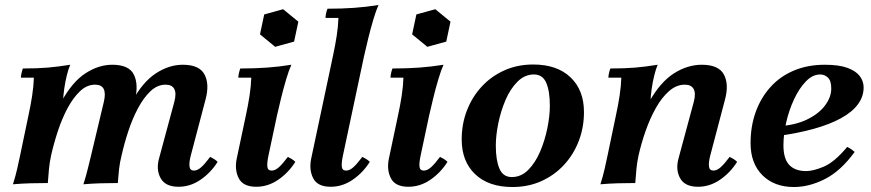

<svg xmlns="http://www.w3.org/2000/svg" viewBox="-20 -735 3498 771"><path d="M697 15Q644 15 625 -19.5Q606 -54 619 -100L680 -326Q689 -360 680 -377.5Q671 -395 645 -395Q612 -395 584.5 -369Q557 -343 534.5 -301Q512 -259 495.5 -209Q479 -159 468 -110H437Q466 -247 509.5 -326.5Q553 -406 606 -440.5Q659 -475 714 -475Q781 -475 801.5 -435.5Q822 -396 805 -334L746 -110Q739 -83 741 -66.5Q743 -50 759 -50Q773 -50 788 -63.5Q803 -77 824 -105Q832 -101 839.5 -96.5Q847 -92 854 -85Q826 -41 785 -13Q744 15 697 15ZM32 5Q43 -30 49 -57Q55 -84 61 -112L94 -270Q103 -311 109 -350Q115 -389 116 -423H64Q64 -430 66.5 -441.5Q69 -453 72 -460Q130 -460 171.5 -463.5Q213 -467 262 -475Q255 -459 248.5 -433Q242 -407 238 -379Q234 -351 233 -326L185 -110Q179 -82 176.5 -55Q174 -28 172 0Q136 0 102 1Q68 2 32 5ZM315 5Q326 -30 332.5 -57Q339 -84 346 -112L397 -326Q405 -360 396.5 -377.5Q388 -395 362 -395Q329 -395 301.5 -369Q274 -343 251.5 -301Q229 -259 212.5 -209Q196 -159 185 -110H154Q183 -247 226.5 -326.5Q270 -406 323 -440.5Q376 -475 431 -475Q498 -475 517.5 -435.5Q537 -396 522 -334L468 -110Q461 -82 458 -55Q455 -28 453 0Q417 0 384 1Q351 2 315 5Z M1009 15Q956 15 938.5 -19.5Q921 -54 931 -100L967 -270Q976 -311 982 -350Q988 -389 989 -423H937Q937 -430 939.5 -441.5Q942 -453 945 -460Q1003 -460 1052 -463.5Q1101 -467 1150 -475Q1140 -453 1129 -416Q1118 -379 1108.5 -340Q1099 -301 1092 -270L1058 -110Q1052 -82 1053.5 -66Q1055 -50 1071 -50Q1085 -50 1100 -63.5Q1115 -77 1136 -105Q1144 -101 1151.5 -96.5Q1159 -92 1166 -85Q1138 -41 1097 -13Q1056 15 1009 15ZM1117 -698 1178 -648 1161 -568 1085 -547 1024 -597 1041 -677Z M1308 15Q1255 15 1237.5 -19.5Q1220 -54 1230 -100L1317 -510Q1326 -552 1332 -590.5Q1338 -629 1339 -663H1287Q1287 -670 1289.5 -681.5Q1292 -693 1295 -700Q1353 -700 1402 -703.5Q1451 -707 1500 -715Q1490 -693 1479 -656Q1468 -619 1458.5 -580Q1449 -541 1442 -510L1357 -110Q1351 -82 1352.5 -66Q1354 -50 1370 -50Q1384 -50 1399 -63.5Q1414 -77 1435 -105Q1443 -101 1450.5 -96.5Q1458 -92 1465 -85Q1437 -41 1396 -13Q1355 15 1308 15Z M1620 15Q1567 15 1549.5 -19.5Q1532 -54 1542 -100L1578 -270Q1587 -311 1593 -350Q1599 -389 1600 -423H1548Q1548 -430 1550.5 -441.5Q1553 -453 1556 -460Q1614 -460 1663 -463.5Q1712 -467 1761 -475Q1751 -453 1740 -416Q1729 -379 1719.5 -340Q1710 -301 1703 -270L1669 -110Q1663 -82 1664.5 -66Q1666 -50 1682 -50Q1696 -50 1711 -63.5Q1726 -77 1747 -105Q1755 -101 1762.5 -96.5Q1770 -92 1777 -85Q1749 -41 1708 -13Q1667 15 1620 15ZM1728 -698 1789 -648 1772 -568 1696 -547 1635 -597 1652 -677Z M2124 -436Q2087 -436 2058 -407Q2029 -378 2010 -333.5Q1991 -289 1981 -240Q1971 -191 1971 -150Q1971 -92 1985.5 -58Q2000 -24 2035 -24L2038 16Q1942 16 1888 -35.5Q1834 -87 1834 -175Q1834 -237 1855 -291.5Q1876 -346 1914.5 -387.5Q1953 -429 2005.5 -452.5Q2058 -476 2121 -476ZM2035 -24Q2073 -24 2101.5 -53Q2130 -82 2149 -126.5Q2168 -171 2178 -220.5Q2188 -270 2188 -310Q2188 -369 2173.5 -402.5Q2159 -436 2124 -436L2121 -476Q2217 -476 2271 -424.5Q2325 -373 2325 -285Q2325 -223 2304 -168.5Q2283 -114 2244.5 -72.5Q2206 -31 2153.5 -7.5Q2101 16 2038 16Z M2391 5Q2402 -30 2408 -57Q2414 -84 2420 -112L2453 -270Q2462 -311 2468 -350Q2474 -389 2475 -423H2423Q2423 -430 2425.5 -441.5Q2428 -453 2431 -460Q2489 -460 2530.5 -463.5Q2572 -467 2621 -475Q2614 -459 2607.5 -433Q2601 -407 2597 -379Q2593 -351 2592 -326L2544 -110Q2538 -82 2535.5 -55Q2533 -28 2531 0Q2495 0 2461 1Q2427 2 2391 5ZM2783 15Q2730 15 2711 -19.5Q2692 -54 2705 -100L2766 -326Q2775 -360 2765.5 -377.5Q2756 -395 2730 -395Q2696 -395 2666.5 -369Q2637 -343 2613.5 -301Q2590 -259 2572.5 -209Q2555 -159 2544 -110H2513Q2542 -247 2587 -326.5Q2632 -406 2686.5 -440.5Q2741 -475 2798 -475Q2866 -475 2887 -435.5Q2908 -396 2891 -334L2832 -110Q2825 -83 2827 -66.5Q2829 -50 2845 -50Q2859 -50 2874 -63.5Q2889 -77 2910 -105Q2918 -101 2925.5 -96.5Q2933 -92 2940 -85Q2912 -41 2871 -13Q2830 15 2783 15Z M3217 -48Q3246 -48 3288.5 -66Q3331 -84 3382 -145Q3391 -141 3398 -136Q3405 -131 3412 -125Q3357 -49 3293.5 -16.5Q3230 16 3168 16Q3089 16 3041.5 -31.5Q2994 -79 2994 -160Q2994 -228 3014.5 -285Q3035 -342 3073.5 -385Q3112 -428 3167.5 -451.5Q3223 -475 3292 -475Q3349 -475 3383 -462.5Q3417 -450 3432.5 -429.5Q3448 -409 3448 -384Q3448 -347 3425 -316Q3402 -285 3357.5 -260.5Q3313 -236 3249 -218Q3185 -200 3104 -189L3105 -228Q3173 -232 3220.5 -255Q3268 -278 3293 -311.5Q3318 -345 3318 -379Q3318 -411 3304.5 -423.5Q3291 -436 3274 -436Q3243 -436 3216 -408Q3189 -380 3168.5 -336Q3148 -292 3137 -243Q3126 -194 3126 -152Q3126 -97 3149.5 -72.5Q3173 -48 3217 -48Z"/></svg>

Font: Poltawski Nowy
Style: Bold Italic
Weight: 700
Italic angle: -12°
Designer: Adam Pótawski, Mateusz Machalski, Borys Kosmynka, Ania Wieluska
Foundry: Capitalics.wtf
Version: Version 1.001;gftools[0.9.25]